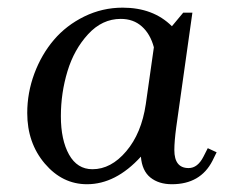

<svg xmlns="http://www.w3.org/2000/svg" viewBox="-20 -472 602 499"><path d="M50.8 -178.2Q50.8 -231 69.3 -280.8Q87.9 -330.6 120.1 -368.4Q152.3 -406.2 199.2 -429.2Q246.1 -452.1 298.8 -452.1Q378.4 -452.1 426.8 -403.8L456.1 -439H480L438 -141.1Q433.1 -104.5 433.1 -82Q433.1 -35.2 470.2 -35.2Q493.7 -35.2 508.8 -64.9L520 -86.9L543 -76.2L532.2 -54.2Q501 6.8 426.8 6.8Q392.6 6.8 370.8 -10.7Q349.1 -28.3 346.2 -64.9Q280.8 6.8 206.1 6.8Q142.1 6.8 96.4 -46.9Q50.8 -100.6 50.8 -178.2ZM138.2 -169.9Q138.2 -108.4 159.4 -70.3Q180.7 -32.2 220.2 -32.2Q268.6 -32.2 308.1 -78.9Q347.7 -125.5 358.9 -201.2L379.9 -349.1Q370.6 -383.8 348.6 -403.3Q326.7 -422.9 293.9 -422.9Q245.6 -422.9 209 -383.1Q172.4 -343.3 155.3 -286.6Q138.2 -230 138.2 -169.9Z"/></svg>

Font: Dihjauti S
Style: Bold Italic
Weight: 700
Italic angle: -9°
Designer: T. Christopher White
Version: Version 3.0.0